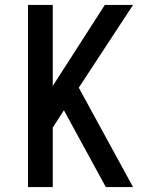

<svg xmlns="http://www.w3.org/2000/svg" viewBox="-20 -755 616 775"><path d="M93 0H193V-240L238 -310L407 0H517L298 -401L517 -735H403L193 -408V-735H93Z"/></svg>

Font: Iosevka Sparkle Medium
Style: Regular
Weight: 500
Designer: Belleve Invis
Foundry: Belleve Invis
Version: Version 4.5.0; ttfautohint (v1.8.3)